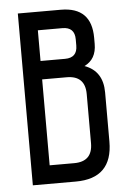

<svg xmlns="http://www.w3.org/2000/svg" viewBox="-51 -722 516 761"><g transform="rotate(-5 207.5 -342.0)"><path d="M48.8 0V-683.6H219.7Q341.8 -683.6 341.8 -561.5V-537.1Q341.8 -476.1 293.9 -453.1Q366.2 -427.2 366.2 -341.8V-146.5Q366.2 0 219.7 0ZM122.1 -415V-73.2H219.7Q293 -73.2 293 -146.5V-341.8Q293 -415 219.7 -415ZM122.1 -610.4V-488.3H219.7Q268.6 -488.3 268.6 -537.1V-561.5Q268.6 -610.4 219.7 -610.4Z"/></g></svg>

Font: Saniretro
Style: Regular
Weight: 400
Designer: Jayvee D. Enaguas (Grand Chaos)
Version: Version 1.0 - 6/10/2013